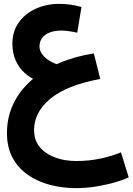

<svg xmlns="http://www.w3.org/2000/svg" viewBox="-20 -578 685 992"><path d="M372 394Q305 394 241.5 378Q178 362 127 327.5Q76 293 46 239Q16 185 16 109Q16 27 49 -41.5Q82 -110 142 -163Q202 -216 284.5 -251.5Q367 -287 465 -302L498 -170Q410 -154 345.5 -128Q281 -102 239 -67Q197 -32 176.5 8.5Q156 49 156 94Q156 130 169.5 157Q183 184 206 202.5Q229 221 257 232.5Q285 244 315 249Q345 254 372 254Q441 254 500.5 241Q560 228 605 209L645 338Q621 350 577.5 363Q534 376 480.5 385Q427 394 372 394ZM173 -160Q138 -174 108.5 -200Q79 -226 61.5 -264.5Q44 -303 44 -353Q44 -416 77 -462Q110 -508 165 -533Q220 -558 285 -558Q317 -558 344.5 -554Q372 -550 401 -542L379 -409Q358 -414 336 -417Q314 -420 297 -420Q262 -420 236.5 -410Q211 -400 197.5 -381.5Q184 -363 184 -338Q184 -318 196.5 -300Q209 -282 229 -268.5Q249 -255 273 -246.5Q297 -238 320 -237Z"/></svg>

Font: Noto Sans
Style: Bold
Weight: 700
Designer: Monotype Design Team
Foundry: Monotype Imaging Inc.
Version: Version 2.000;GOOG;noto-source:20170915:90ef993387c0; ttfaut